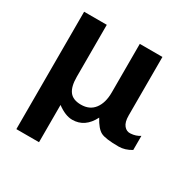

<svg xmlns="http://www.w3.org/2000/svg" viewBox="-158 -646 975 989"><g transform="rotate(30 330.0 -151.0)"><path d="M640.6 -9.8Q603.5 12.7 566.4 12.7Q487.3 12.7 460 -1.5Q432.6 -15.6 405.3 -66.4Q365.2 12.7 290 12.7Q249 12.7 200.2 -23.4V198.2H65.4V-500H200.2V-190.4Q200.2 -132.8 221.2 -105Q242.2 -77.1 290 -77.1Q341.8 -77.1 369.1 -113.3Q396.5 -149.4 396.5 -210.9V-500H531.2V-151.4Q531.2 -112.3 546.9 -93.3Q562.5 -74.2 585.9 -76.2Q617.2 -78.1 640.6 -93.8Z"/></g></svg>

Font: FreeUniversal
Style: Bold
Weight: 700
Version: Version 1.001